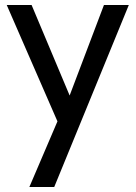

<svg xmlns="http://www.w3.org/2000/svg" viewBox="-20 -510 545 772"><path d="M211 -22 7 -490H107L260 -126L398 -490H498L198 242H98Z"/></svg>

Font: Cabin
Style: Regular
Weight: 400
Designer: Pablo Impallari
Foundry: Pablo Impallari. http://www.impallari.com Igino Marini. http://www.ikern.com
Version: Version 2.001